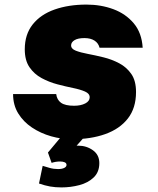

<svg xmlns="http://www.w3.org/2000/svg" viewBox="-20 -595 690 837"><path d="M294 12Q248 12 202.5 -1Q157 -14 119.5 -39Q82 -64 59.5 -100.5Q37 -137 37 -185H225Q228 -160 246 -147Q264 -134 303 -134Q332 -134 351.5 -144Q371 -154 371 -171Q371 -187 350.5 -196Q330 -205 298 -211.5Q266 -218 230 -227.5Q194 -237 161.5 -254.5Q129 -272 108.5 -302Q88 -332 88 -380Q88 -445 122.5 -488.5Q157 -532 218 -553.5Q279 -575 357 -575Q420 -575 474 -555Q528 -535 563 -493.5Q598 -452 602 -387H414Q409 -407 392 -418Q375 -429 348 -429Q320 -429 305 -420Q290 -411 290 -397Q290 -382 310.5 -374Q331 -366 363 -360Q395 -354 431.5 -345Q468 -336 500 -319Q532 -302 552.5 -272.5Q573 -243 573 -194Q573 -124 537.5 -78.5Q502 -33 439 -10.5Q376 12 294 12ZM248 222Q221 222 198.5 218Q176 214 150 205L166 128Q179 132 196.5 137Q214 142 233 142Q250 142 260 137Q270 132 270 124Q270 116 262 112.5Q254 109 242 109Q232 109 223 110.5Q214 112 205 115L189 70L275 -33L356 -7L314 40Q316 40 318 40Q320 40 321 40Q357 40 385 60Q413 80 413 116Q413 155 388.5 178.5Q364 202 326 212Q288 222 248 222Z"/></svg>

Font: Azeret Mono Thin Black
Style: Italic
Weight: 900
Italic angle: -12°
Version: Version 1.002